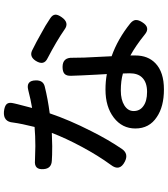

<svg xmlns="http://www.w3.org/2000/svg" viewBox="43 -874 875 1002"><g transform="rotate(-90 481.0 -373.5)"><path d="M515 44Q425 44 371 7Q311 -32 311 -105Q311 -174 367.5 -217.5Q424 -261 514 -261Q557 -261 595 -254Q594 -271 592 -306Q587 -399 586 -440Q585 -464 596 -474.5Q607 -485 632 -485Q682 -485 680 -433Q680 -393 681 -372Q682 -338 688 -229Q778 -197 859 -132Q876 -118 877 -103.5Q878 -89 866 -70Q838 -24 800 -57Q743 -103 692 -131V-105Q692 -39 651 0Q605 44 515 44ZM502 -44Q553 -44 578 -71Q599 -93 599 -135Q599 -156 598 -170Q560 -181 509 -181Q461 -181 431.5 -162.5Q402 -144 402 -114Q402 -82 427 -64Q453 -44 502 -44ZM138 -160Q85 -187 121 -233Q170 -300 216 -386Q260 -468 288 -541Q242 -539 219 -539Q168 -539 143 -541Q102 -543 99 -583Q94 -634 144 -629Q194 -627 219 -627Q272 -627 319 -631Q336 -699 342 -743Q346 -795 399 -791Q428 -788 438.5 -776.5Q449 -765 442 -738Q441 -733 438 -721Q425 -671 418 -644Q461 -651 511 -664Q561 -677 562 -625Q563 -586 530 -578Q466 -562 390 -552Q356 -451 297 -335Q253 -247 204 -175Q179 -139 138 -160ZM827 -475Q768 -516 678 -563Q637 -582 664 -625Q686 -659 718 -644Q763 -622 810 -595Q848 -575 885 -550Q904 -538 905 -523Q906 -510 892 -490Q863 -448 827 -475Z"/></g></svg>

Font: GenSenRounded JP M
Style: Regular
Weight: 500
Version: Version 1.501;PS 1;hotconv 16.6.51;makeotf.lib2.5.65220